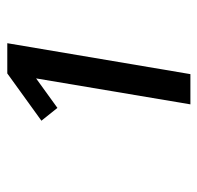

<svg xmlns="http://www.w3.org/2000/svg" viewBox="-28 -850 555 540"><g transform="rotate(-90 250.0 -580.5)"><path d="M226 -323 299 -757 216 -697 180 -742 313 -838H398L311 -323Z"/></g></svg>

Font: iosevka_custom_sans_ss08 SmBd
Style: Italic
Weight: 600
Italic angle: -10°
Designer: Belleve Invis
Foundry: Belleve Invis
Version: Version 10.3.0; ttfautohint (v1.8.3)